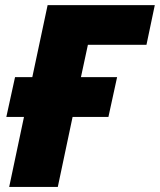

<svg xmlns="http://www.w3.org/2000/svg" viewBox="-20 -734 628 754"><path d="M16.1 0 74.2 -274.9H4.9L39.1 -431.2H106.9L167 -713.9H587.9L555.2 -558.1H325.2L297.9 -431.2H439.9L405.8 -274.9H265.1L207 0Z"/></svg>

Font: Open Sans ExtraBold
Style: Italic
Weight: 800
Italic angle: -12°
Designer: Monotype Design Team
Foundry: Monotype Imaging Inc.
Version: Version 3.000; ttfautohint (v1.8.4)